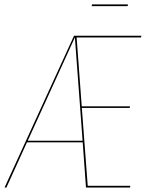

<svg xmlns="http://www.w3.org/2000/svg" viewBox="-35 -841 677 861"><path d="M538.6 -821.3 537.6 -813.5H376.5L377.4 -821.3ZM597.2 -672.9H308.6L331.5 -364.3H547.9L546.9 -356.9H332L358.4 -7.8H549.3L548.3 0H350.6L335.9 -202.6H85.9L-6.3 0H-14.6L296.9 -680.7H599.1ZM335.4 -210 300.8 -673.3 89.4 -210Z"/></svg>

Font: Fira Sans Compressed Eight
Style: Italic
Weight: 100
Width: 3
Italic angle: -8°
Designer: Carrois Corporate & Edenspiekermann AG
Foundry: Carrois Corporate GbR & Edenspiekermann AG
Version: Version 4.203;PS 004.203;hotconv 1.0.88;makeotf.lib2.5.64775